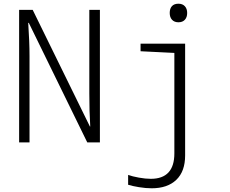

<svg xmlns="http://www.w3.org/2000/svg" viewBox="-20 -767 1240 1034"><path d="M83 -714H156L464 -86H466Q461 -165 461 -264V-714H518V0H450L135 -644H132Q139 -541 139 -464V0H83ZM894 -697Q894 -721 906 -734Q918 -747 941 -747Q963 -747 975.5 -733.5Q988 -720 988 -697Q988 -674 975.5 -660.5Q963 -647 941 -647Q919 -647 906.5 -660.5Q894 -674 894 -697ZM670 228V175Q692 183 727.5 189.5Q763 196 792 196Q919 196 919 59V-482L737 -491V-532H977V70Q977 156 929.5 201.5Q882 247 797 247Q765 247 728.5 241Q692 235 670 228Z"/></svg>

Font: Noto Sans Mono UI Light
Style: Regular
Weight: 300
Monospace: yes
Designer: Monotype Design team
Foundry: Monotype Imaging Inc.
Version: Version 1.000